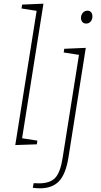

<svg xmlns="http://www.w3.org/2000/svg" viewBox="-20 -786 548 1043"><path d="M100 -761 216 -766 100 -35 183 -22 180 -2 63 2 179 -727 97 -740ZM329 -521 446 -526 352 68Q338 158 301.5 197.5Q265 237 196 237Q187 237 176 236Q165 235 158 234L163 209Q173 210 191 210Q252 210 280 180Q308 150 320 73L409 -488L326 -501ZM420 -689Q420 -705 430 -716.5Q440 -728 455 -728Q468 -728 475 -719.5Q482 -711 482 -697Q482 -680 472.5 -669Q463 -658 448 -658Q435 -658 427.5 -666.5Q420 -675 420 -689Z"/></svg>

Font: Bitter Pro ExtraLight
Style: Italic
Weight: 275
Italic angle: -9°
Designer: Sol Matas, and Bitter project Authors
Foundry: Sol Matas
Version: Version 1.010